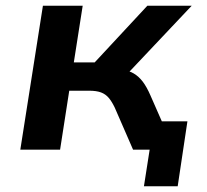

<svg xmlns="http://www.w3.org/2000/svg" viewBox="-20 -523 722 671"><path d="M483 128 503 0H458L473 -99H635L601 128ZM51 0 130 -503H269L238 -305H311L495 -503H650L412 -251L400 -280Q429 -277 447 -266.5Q465 -256 479 -237.5Q493 -219 506 -189L589 0H445L381 -147Q371 -168 360 -181Q349 -194 333 -200Q317 -206 291 -206H222L190 0Z"/></svg>

Font: Nunito Sans 6pt
Style: Bold Italic
Weight: 700
Italic angle: -9°
Version: Version 3.101;gftools[0.9.27]